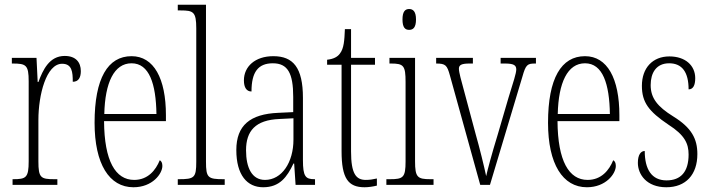

<svg xmlns="http://www.w3.org/2000/svg" viewBox="-20 -780 3000 810"><path d="M33 0H222V-24H209C152 -24 142 -30 142 -99V-274C142 -379 175 -511 242 -511C284 -511 287 -476 287 -435C312 -435 321 -454 321 -480C321 -517 300 -544 253 -544C188 -544 161 -485 142 -434H139L134 -536H30V-512H33C90 -512 101 -506 101 -437V-100C101 -30 90 -24 35 -24H33Z M543 10C623 10 665 -47 665 -80C665 -94 660 -101 654 -104C637 -62 604 -21 546 -21C467 -21 420 -101 419 -269H680V-294C680 -449 629 -543 535 -543C435 -543 379 -450 379 -262C379 -88 441 10 543 10ZM640 -299H420C423 -431 461 -513 535 -513C610 -513 638 -426 640 -299Z M730 0H928V-24H923C857 -24 849 -30 849 -98V-760H730V-736H742C796 -736 808 -730 808 -660V-98C808 -30 800 -24 734 -24H730Z M1090 10C1160 10 1191 -33 1218 -90H1221L1227 0H1309V-24H1307C1269 -24 1258 -35 1258 -105V-367C1258 -496 1216 -543 1133 -543C1056 -543 1009 -499 1009 -441C1009 -411 1020 -394 1041 -394C1041 -476 1069 -513 1131 -513C1194 -513 1217 -471 1217 -371V-307L1154 -304C1035 -299 977 -251 977 -147C977 -41 1023 10 1090 10ZM1098 -21C1043 -21 1018 -72 1018 -146C1018 -227 1057 -274 1159 -278L1218 -281V-191C1218 -95 1169 -21 1098 -21Z M1518 10C1535 10 1554 7 1570 3V-27C1552 -23 1540 -21 1523 -21C1482 -21 1461 -47 1461 -141V-507H1562V-536H1461V-657H1435C1433 -609 1431 -576 1414 -554C1404 -540 1387 -531 1360 -528V-507H1421V-142C1421 -27 1449 10 1518 10Z M1706 -654C1723 -654 1735 -664 1735 -698C1735 -731 1723 -742 1706 -742C1689 -742 1678 -731 1678 -698C1678 -664 1689 -654 1706 -654ZM1610 0H1809V-24H1796C1741 -24 1731 -32 1731 -100V-536H1623V-512H1630C1683 -512 1691 -503 1691 -434V-99C1691 -31 1681 -24 1625 -24H1610Z M1878 -462 2006 0H2047L2184 -457C2198 -507 2205 -512 2237 -512H2241V-536H2092V-512H2110C2147 -512 2158 -505 2158 -487C2158 -471 2146 -435 2125 -367L2080 -213C2053 -125 2037 -64 2031 -37C2023 -76 2003 -157 1987 -213L1935 -407C1927 -436 1916 -475 1916 -490C1916 -506 1927 -512 1961 -512H1975V-536H1820V-512C1860 -512 1866 -505 1878 -462Z M2456 10C2536 10 2578 -47 2578 -80C2578 -94 2573 -101 2567 -104C2550 -62 2517 -21 2459 -21C2380 -21 2333 -101 2332 -269H2593V-294C2593 -449 2542 -543 2448 -543C2348 -543 2292 -450 2292 -262C2292 -88 2354 10 2456 10ZM2553 -299H2333C2336 -431 2374 -513 2448 -513C2523 -513 2551 -426 2553 -299Z M2791 10C2873 10 2922 -43 2922 -130C2922 -194 2898 -241 2820 -289C2754 -330 2725 -366 2725 -421C2725 -472 2748 -513 2803 -513C2858 -513 2885 -475 2885 -403C2904 -403 2913 -420 2913 -450C2913 -504 2871 -542 2804 -542C2733 -542 2688 -493 2688 -418C2688 -348 2717 -310 2800 -254C2869 -210 2885 -174 2885 -128C2885 -55 2852 -19 2792 -19C2729 -19 2700 -66 2700 -143C2684 -143 2671 -128 2671 -93C2671 -44 2708 10 2791 10Z"/></svg>

Font: Noto Serif Devanagari ExtraCondensed ExtraLight
Style: Regular
Weight: 200
Width: 2
Designer: Universal Thirst, Indian Type Foundry and the Monotype Design Team
Foundry: Monotype Imaging Inc.
Version: Version 2.004